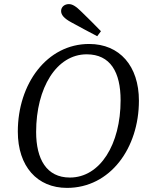

<svg xmlns="http://www.w3.org/2000/svg" viewBox="-20 -897 700 931"><path d="M304.8 14.1C514.6 14.1 653.6 -179 653.6 -408.8C653.6 -576.9 560.3 -683.8 412.2 -683.8C207.4 -683.8 66.4 -490.6 66.4 -259C66.4 -89.5 160.8 14.1 304.8 14.1ZM318.8 -36.1C205.7 -36.1 155.2 -125.4 155.2 -257.2C155.2 -471.2 254.1 -633.6 400.3 -633.6C515.3 -633.6 564.8 -547.2 564.8 -410.6C564.8 -197.6 465.9 -36.1 318.8 -36.1ZM469.5 -745.7C439.3 -776.8 408.2 -808 376.1 -839C348 -867.1 330.9 -877.1 313.8 -877.1C293.4 -877.1 276.3 -863.8 276.3 -843.6C276.3 -825.6 289.2 -808.3 326.5 -788.3C366.8 -766.3 409.1 -743.4 451.4 -721.4L469.5 -745.7Z"/></svg>

Font: Source Serif Variable
Style: Italic
Weight: 389
Italic angle: -12°
Designer: Frank Grießhammer
Foundry: Adobe Systems Incorporated
Version: Version 3.001;hotconv 1.0.111;makeotfexe 2.5.65597